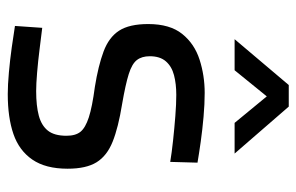

<svg xmlns="http://www.w3.org/2000/svg" viewBox="-158 -614 782 507"><g transform="rotate(90 233.5 -361.0)"><path d="M229 10Q205 10 171.5 7Q138 4 106 -0.5Q74 -5 49 -9L54 -81Q79 -78 110.5 -74Q142 -70 172 -67.5Q202 -65 221 -65Q260 -65 286 -72Q312 -79 325.5 -96Q339 -113 339 -145Q339 -169 328.5 -182Q318 -195 290.5 -204Q263 -213 210 -220Q154 -229 116.5 -243Q79 -257 61.5 -284Q44 -311 44 -361Q44 -418 70 -450.5Q96 -483 138 -496.5Q180 -510 226 -510Q255 -510 289 -507Q323 -504 355 -499.5Q387 -495 410 -491L408 -419Q384 -423 351.5 -426.5Q319 -430 287 -432.5Q255 -435 231 -435Q202 -435 179 -429Q156 -423 142.5 -407.5Q129 -392 129 -365Q129 -344 139 -331Q149 -318 176 -309.5Q203 -301 255 -292Q317 -282 354.5 -267Q392 -252 409 -224.5Q426 -197 426 -148Q426 -90 402 -55Q378 -20 334.5 -5Q291 10 229 10ZM84 -589 205 -732H262L386 -589H305L235 -674L166 -589Z"/></g></svg>

Font: Cairo Play Medium
Style: Regular
Weight: 500
Version: Version 3.119